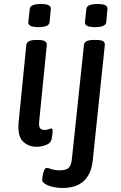

<svg xmlns="http://www.w3.org/2000/svg" viewBox="-20 -724 601 956"><path d="M163 7Q121 7 93.5 -20.5Q66 -48 73 -118L111 -500Q114 -525 159 -525H170Q215 -525 213 -500L175 -119Q173 -96 179 -86.5Q185 -77 201 -77Q214 -77 222.5 -80.5Q231 -84 235 -84Q242 -84 242 -75Q242 -73 241.5 -62Q241 -51 237 -32Q233 -11 209 -2Q185 7 163 7ZM172 -589Q143 -589 131.5 -595.5Q120 -602 121 -614L128 -679Q129 -691 142 -697.5Q155 -704 184 -704Q212 -704 223 -697.5Q234 -691 233 -679L227 -614Q225 -589 172 -589ZM291 212Q268 212 245 207Q222 202 206 192.5Q190 183 190 172Q190 165 192.5 150.5Q195 136 200 124Q205 112 212 112Q220 112 236.5 118Q253 124 278 124Q307 124 321 112.5Q335 101 338 67L398 -500Q400 -525 446 -525H460Q485 -525 494 -518.5Q503 -512 502 -500L442 73Q428 212 291 212ZM454 -589Q425 -589 413.5 -595.5Q402 -602 403 -614L410 -679Q411 -691 424 -697.5Q437 -704 466 -704Q494 -704 505 -697.5Q516 -691 515 -679L509 -614Q507 -589 454 -589Z"/></svg>

Font: Asap Semi Expanded Semi Expanded Medium
Style: Italic
Weight: 500
Width: 6
Italic angle: -6°
Designer: Pablo Cosgaya
Foundry: Omnibus-Type
Version: Version 3.001; ttfautohint (v1.8.4.7-5d5b)